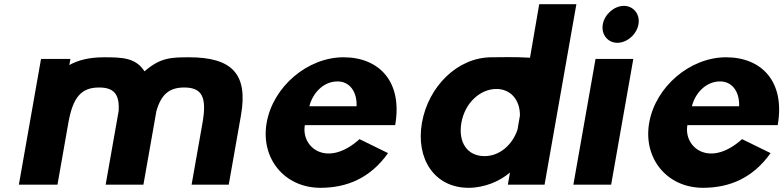

<svg xmlns="http://www.w3.org/2000/svg" viewBox="-20 -880 3735 915"><path d="M253.9 0 305.7 -294.2C327.2 -416 366.7 -463 452 -463C522.4 -463 550.4 -431.7 545.4 -350.9L483.5 0H663.5L725.4 -350.9C748.8 -431.7 787.8 -463 858.2 -463C943.6 -463 966.5 -416 945 -294.2L893.1 0H1070.1L1128.3 -329.9C1163.2 -527.7 1085.5 -607 880.9 -607C794.6 -607 743.1 -605 668.7 -540C626.7 -605 563.7 -607 475.2 -607C404.2 -607 351.5 -593 310.4 -570L315.5 -599H175.5L69.9 0Z M1454.4 -373.6C1468.1 -431.5 1518 -492 1588.4 -492C1648.4 -492 1682 -440.2 1679.4 -373.6ZM1693.4 -216.9C1538.4 -77.5 1414.1 -177.5 1432.8 -283.6H1863.2C1899.4 -488.8 1789 -607 1616.9 -607C1445.9 -607 1281.2 -467.3 1250.9 -295.4C1220.8 -124.8 1336.1 15 1507 15C1632.6 15 1744.3 -30.6 1829.3 -150.3Z M2178.9 -295.3C2195.5 -389.6 2268.4 -456 2345.7 -456C2412.3 -456 2458.5 -405.2 2457.8 -329.3L2446.1 -262C2420.8 -186.9 2358.9 -136 2289.2 -136C2206.2 -136 2162.5 -202.4 2178.9 -295.3ZM2575.2 0 2726.8 -860H2549.7L2505.8 -605C2431.7 -609.5 2355.5 -607 2322.7 -607C2159.9 -607 2021.2 -467.2 1990.9 -295.4C1960.6 -123.6 2050.2 15 2213 15C2289 15 2361.7 -16 2410.4 -58L2400.2 0Z M2852.7 -764C2844.2 -716 2876.2 -676 2922.2 -676C2968.2 -676 3014.2 -716 3022.7 -764C3031.2 -812 2999.2 -852 2953.2 -852C2907.2 -852 2861.2 -812 2852.7 -764ZM2712.5 0H2892.5L2998.1 -599H2818.1Z M3277.4 -373.6C3291.1 -431.5 3341 -492 3411.4 -492C3471.4 -492 3505 -440.2 3502.4 -373.6ZM3516.4 -216.9C3361.4 -77.5 3237.1 -177.5 3255.8 -283.6H3686.2C3722.4 -488.8 3612 -607 3439.9 -607C3268.9 -607 3104.2 -467.3 3073.9 -295.4C3043.8 -124.8 3159.1 15 3330 15C3455.6 15 3567.3 -30.6 3652.3 -150.3Z"/></svg>

Font: Hussar Wysoki
Style: Obl
Weight: 700
Foundry: Cannot Into Space Fonts
Version: Version 0.92